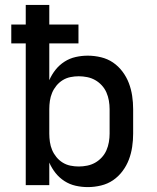

<svg xmlns="http://www.w3.org/2000/svg" viewBox="-20 -755 640 783"><path d="M338 8Q313 8 288.5 2.5Q264 -3 243 -16.5Q222 -30 206.5 -49.5Q191 -69 181 -92V0H85V-578H26V-655H85V-735H181V-655H300V-578H181V-428Q191 -451 206.5 -470.5Q222 -490 243 -503.5Q264 -517 288.5 -522.5Q313 -528 338 -528Q365 -528 392 -521.5Q419 -515 441 -500Q463 -485 479.5 -463Q496 -441 505.5 -416Q515 -391 519 -364Q523 -337 523 -310V-210Q523 -183 519 -156Q515 -129 505.5 -104Q496 -79 479.5 -57Q463 -35 441 -20Q419 -5 392 1.5Q365 8 338 8ZM301 -76Q318 -76 335.5 -79.5Q353 -83 368 -91.5Q383 -100 395 -113Q407 -126 414 -142Q421 -158 424 -175.5Q427 -193 427 -210V-310Q427 -327 424 -344.5Q421 -362 414 -378Q407 -394 395 -407Q383 -420 368 -428.5Q353 -437 335.5 -440.5Q318 -444 301 -444Q284 -444 267 -440.5Q250 -437 235.5 -428Q221 -419 210 -405.5Q199 -392 192.5 -376.5Q186 -361 183.5 -344Q181 -327 181 -310V-210Q181 -193 183.5 -176Q186 -159 192.5 -143.5Q199 -128 210 -114.5Q221 -101 235.5 -92Q250 -83 267 -79.5Q284 -76 301 -76Z"/></svg>

Font: Zed Mono Medium Extended
Style: Regular
Weight: 500
Width: 7
Monospace: yes
Designer: Belleve Invis
Foundry: Belleve Invis
Version: Version 1.0.0; ttfautohint (v1.8.4)